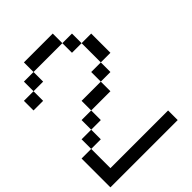

<svg xmlns="http://www.w3.org/2000/svg" viewBox="-255 -1047 1177 1177"><g transform="rotate(-45 333.5 -458.5)"><path d="M0 0V-250H83.3V-83.3H583.3V0ZM0 -666.7V-750H83.3V-666.7ZM166.7 -333.3V-416.7H250V-333.3ZM166.7 -250H83.3V-333.3H166.7ZM166.7 -833.3V-750H83.3V-833.3ZM166.7 -916.7H416.7V-833.3H166.7ZM500 -583.3V-500H416.7V-583.3ZM500 -833.3V-750H416.7V-833.3ZM500 -750H583.3V-583.3H500ZM250 -416.7V-500H416.7V-416.7Z"/></g></svg>

Font: Galmuri11 Regular
Style: Regular
Weight: 400
Designer: Minseo Lee (Quiple)
Version: Version 2.356;hotconv 1.1.0;makeotfexe 2.6.0 DEVELOPMENT